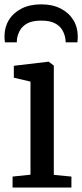

<svg xmlns="http://www.w3.org/2000/svg" viewBox="-23 -846 370 866"><path d="M33.7 0V-49.6L114.5 -58.1V-477.9L39.4 -495.6V-549.3L194.7 -567.6H196.7L219.7 -550.1V-57.2L299.1 -49.6V0ZM163 -826.4Q214 -826.4 250.9 -807.3Q287.9 -788.2 307.8 -755.7Q327.7 -723.2 327.7 -682.2Q327.7 -676.2 327.2 -668.6Q326.7 -660.9 326 -655H272.9Q273 -657.9 272.9 -662.3Q272.7 -666.6 271.7 -671.9Q269 -690.8 258.6 -709.5Q248.2 -728.2 225.5 -740.6Q202.7 -753 163 -753Q123.1 -753 100.3 -740.6Q77.6 -728.1 67.2 -709.4Q56.8 -690.6 53.8 -671.8Q53.3 -666.6 53 -662.3Q52.8 -657.9 52.8 -655H-0.7Q-1.9 -660.9 -2.3 -668.6Q-2.7 -676.2 -2.7 -682.4Q-2.7 -723.3 17.1 -755.8Q36.9 -788.2 74.1 -807.3Q111.2 -826.4 163 -826.4Z"/></svg>

Font: Merriweather Light
Style: Regular
Weight: 300
Designer: Eben Sorkin
Foundry: Eben Sorkin
Version: Version 2.100